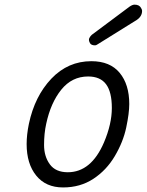

<svg xmlns="http://www.w3.org/2000/svg" viewBox="-20 -800 637 834"><path d="M378.9 -648.9 542.5 -771Q555.2 -779.8 564.5 -779.8Q585.4 -779.8 592.8 -765.1Q597.2 -758.3 597.2 -752.9Q597.2 -730 575.7 -714.4L403.8 -607.4Q397.5 -603 393.1 -603Q376.5 -603 371.1 -612.3Q363.3 -626 368.2 -635Q373 -644 378.9 -648.9ZM105.5 -262.2Q130.9 -382.3 203.1 -458.3Q275.4 -534.2 377 -534.2Q458 -534.2 499.8 -483.6Q541.5 -433.1 541.5 -348.1Q541.5 -308.6 528.3 -246.1Q515.1 -183.6 478.8 -122.1Q442.4 -60.5 385.5 -23.2Q328.6 14.2 253.9 14.2Q179.2 14.2 137.5 -37.1Q95.7 -88.4 95.7 -174.3Q95.7 -214.8 105.5 -262.2ZM180.7 -262.2Q171.4 -220.2 171.4 -170.4Q171.4 -120.6 196.5 -86.2Q221.7 -51.8 274.4 -51.8Q376 -51.8 431.6 -181.2Q465.8 -261.7 465.8 -331.1Q465.8 -400.4 440.7 -434.1Q415.5 -467.8 362.8 -467.8Q292.5 -467.8 246.3 -410.6Q200.2 -353.5 180.7 -262.2Z"/></svg>

Font: Tuffy
Style: Italic
Weight: 400
Italic angle: -12°
Designer: Thatcher Ulrich, Karoly Barta and Michael Everson
Version: Version 001.271